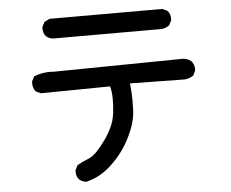

<svg xmlns="http://www.w3.org/2000/svg" viewBox="-54 -779 1109 922"><g transform="rotate(-5 500.0 -317.5)"><path d="M575.2 -372.1Q580.1 -332 580.1 -290Q580.1 -266.6 579.1 -239.3Q577.1 -196.3 557.6 -148.4Q518.6 -49.8 441.4 18.6Q415 42 387.7 56.6Q360.4 71.3 326.2 80.1Q305.7 78.1 291 65.4Q278.3 50.8 278.3 29.3Q278.3 26.4 278.3 20.5L290 -2.9Q317.4 -18.6 340.8 -27.3Q366.2 -37.1 387.7 -60.5Q409.2 -84 428.2 -110.4Q447.3 -136.7 462.4 -168Q477.5 -199.2 482.4 -238.3Q486.3 -272.5 486.3 -306.6Q486.3 -340.8 478.5 -366.2L144.5 -362.3L120.1 -374Q107.4 -391.6 107.4 -413.1Q107.4 -416 107.4 -421.9L120.1 -446.3Q158.2 -460.9 196.3 -460.9Q206.1 -460.9 214.8 -460L839.8 -467.8Q859.4 -466.8 877.9 -453.1Q892.6 -436.5 892.6 -415Q892.6 -407.2 891.6 -405.3L880.9 -382.8Q860.4 -370.1 839.8 -368.2ZM192.4 -633.8Q184.6 -642.6 182.1 -651.9Q179.7 -661.1 179.7 -667Q179.7 -672.9 179.7 -678.7L192.4 -702.1L216.8 -714.8H761.7L785.2 -703.1Q793.9 -693.4 796.4 -684.1Q798.8 -674.8 798.8 -668.9Q798.8 -663.1 798.8 -657.2L787.1 -633.8Q767.6 -620.1 749 -619.1H226.6Q208 -620.1 192.4 -633.8Z"/></g></svg>

Font: JasonHandwriting2
Style: SemiBold
Weight: 600
Version: Version 1.04.7